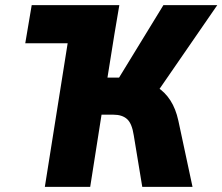

<svg xmlns="http://www.w3.org/2000/svg" viewBox="-20 -725 863 745"><path d="M78 -557 103 -705H443L418 -557ZM154 0 266 -705H442L397 -424H460L428 -401L614 -705H823L590 -367L519 -416Q558 -407 589 -387.5Q620 -368 641 -335.5Q662 -303 672 -257L727 0H532L499 -200Q492 -246 473 -263Q454 -280 420 -280H374L330 0Z"/></svg>

Font: Nunito Sans 7pt Condensed Black
Style: Italic
Weight: 900
Width: 3
Italic angle: -9°
Designer: Vernon Adams
Foundry: Vernon Adams
Version: Version 3.101;gftools[0.9.27]